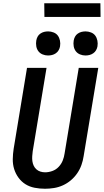

<svg xmlns="http://www.w3.org/2000/svg" viewBox="-20 -1152 640 1180"><path d="M257 8Q224 8 193 2Q162 -4 137 -19.5Q112 -35 94 -59.5Q76 -84 67 -113Q58 -142 58.5 -174Q59 -206 64 -238L146 -735H266L181 -222Q179 -207 178 -191.5Q177 -176 179 -161.5Q181 -147 187 -134Q193 -121 203.5 -111.5Q214 -102 228 -97.5Q242 -93 257 -93Q279 -93 301.5 -101Q324 -109 340.5 -126.5Q357 -144 365.5 -165.5Q374 -187 377 -209L464 -735H584L494 -192Q490 -165 480.5 -138Q471 -111 454.5 -87Q438 -63 415.5 -44Q393 -25 366.5 -13Q340 -1 312 3.5Q284 8 257 8ZM505 -811Q488 -811 472 -817.5Q456 -824 446 -837Q436 -850 433 -867.5Q430 -885 433 -903Q435 -915 441 -926.5Q447 -938 458 -945.5Q469 -953 481 -956Q493 -959 506 -959Q523 -959 539.5 -952.5Q556 -946 565.5 -933Q575 -920 578.5 -902.5Q582 -885 579 -867Q577 -855 570.5 -843.5Q564 -832 553 -824.5Q542 -817 530 -814Q518 -811 505 -811ZM275 -811Q258 -811 242 -817.5Q226 -824 216 -837Q206 -850 203 -867.5Q200 -885 203 -903Q205 -915 211 -926.5Q217 -938 228 -945.5Q239 -953 251 -956Q263 -959 276 -959Q293 -959 309.5 -952.5Q326 -946 335.5 -933Q345 -920 348.5 -902.5Q352 -885 349 -867Q347 -855 340.5 -843.5Q334 -832 323 -824.5Q312 -817 300 -814Q288 -811 275 -811ZM598 -1048H253L252 -1132H597Z"/></svg>

Font: Iosevka Extended Oblique
Style: Bold
Weight: 700
Width: 7
Italic angle: -9°
Monospace: yes
Designer: Belleve Invis
Foundry: Belleve Invis
Version: Version 32.5.0; ttfautohint (v1.8.4)